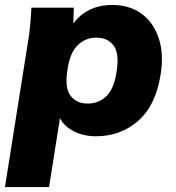

<svg xmlns="http://www.w3.org/2000/svg" viewBox="-30 -539 711 775"><path d="M0 0ZM-10 216 83 -370Q89 -404 92 -439Q95 -474 97 -508H268L266 -444Q291 -479 331 -499Q371 -519 423 -519Q493 -519 541.5 -483.5Q590 -448 611 -384Q632 -320 618 -236Q598 -112 527 -50.5Q456 11 357 11Q307 11 268 -9Q229 -29 212 -62L168 216ZM324 -121Q369 -121 399.5 -151Q430 -181 440 -246Q453 -322 429 -354.5Q405 -387 359 -387Q315 -387 284 -357Q253 -327 243 -262Q230 -186 254 -153.5Q278 -121 324 -121Z"/></svg>

Font: Winston ExtraBold
Style: Italic
Weight: 800
Italic angle: -9°
Designer: Original fonts by Vernon Adams / Changes by Cristiano Sobral
Foundry: Original fonts by Vernon Adams / Changes by Cristiano Sobral
Version: Version 2.503;July 17, 2020;FontCreator 13.0.0.2655 64-bit